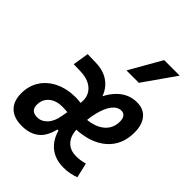

<svg xmlns="http://www.w3.org/2000/svg" viewBox="-237 -917 1049 1049"><g transform="rotate(45 287.0 -392.5)"><path d="M443.4 -83Q476.1 -83 509.3 -92.8L529.3 -6.8Q484.4 9.8 439 9.8Q357.9 9.8 312.5 -43Q267.1 -95.7 267.1 -189.9Q267.1 -291.5 292.5 -367.2Q317.9 -442.9 363.8 -485.1Q409.7 -527.3 470.7 -527.3Q521.5 -527.3 549.6 -493.7Q577.6 -460 577.6 -400.4Q577.6 -303.2 511.7 -246.3Q445.8 -189.5 328.6 -186L318.4 -264.2Q394 -266.1 436.5 -298.3Q479 -330.6 479 -387.2Q479 -409.2 469.5 -421.9Q460 -434.6 442.4 -434.6Q412.6 -434.6 389.9 -404.8Q367.2 -375 354.5 -321.3Q341.8 -267.6 341.3 -195.8Q341.8 -142.6 368.7 -112.8Q395.5 -83 443.4 -83ZM115.7 9.8Q53.7 9.8 20.8 -22.5Q-12.2 -54.7 -12.2 -114.3Q-12.2 -172.9 16.6 -216.8Q45.4 -260.7 96.9 -285.2Q148.4 -309.6 216.8 -309.6Q239.7 -309.6 262.2 -304.9Q284.7 -300.3 297.9 -292L261.2 -207Q252.9 -218.3 236.6 -220Q220.2 -221.7 199.2 -221.7Q150.4 -221.7 121.3 -196.8Q92.3 -171.9 92.3 -130.4Q92.3 -83 143.1 -83Q175.3 -83 200.2 -109.9Q225.1 -136.7 232.9 -185.5L248 -271.5L309.6 -114.3H227.1L270 -125Q255.9 -54.2 217.3 -22.2Q178.7 9.8 115.7 9.8ZM230.5 -151.4 234.4 -191.4 253.4 -300.8Q260.3 -338.4 247.3 -366.7Q234.4 -395 204.8 -411.1Q175.3 -427.2 131.8 -428.2L78.6 -429.7L93.3 -522.5L157.7 -521Q248 -519 293 -456.1Q337.9 -393.1 315.4 -285.2L287.6 -151.4ZM306.2 -609.4 412.1 -794.9H532.2L401.9 -609.4Z"/></g></svg>

Font: Cascadia Code PL
Style: Italic
Weight: 400
Italic angle: -10°
Monospace: yes
Designer: Aaron Bell
Foundry: Saja Typeworks
Version: Version 2404.023